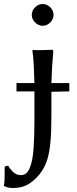

<svg xmlns="http://www.w3.org/2000/svg" viewBox="-63 -707 385 956"><path d="M192.9 -250V-127.4Q192.9 -47.9 188 2.4Q183.1 52.7 173.1 85.2Q163.1 117.7 146.5 143.1Q124 178.2 88.4 203.6Q52.7 229 2.9 229Q-27.3 229 -42.5 219.2L-43.5 216.3Q-40.5 204.6 -40 173.8Q-39.6 143.1 -39.6 122.1L-22.5 117.7Q-14.2 133.3 2 149.2Q18.1 165 41.5 165Q70.8 165 85.4 128.7Q100.1 92.3 104.2 31.5Q108.4 -29.3 108.4 -102.1V-249Q108.4 -250 108.4 -250.5Q108.4 -251 108.4 -252H19V-293.5H108.4Q106.9 -341.3 105 -384.3Q103 -427.2 98.1 -455.1L101.1 -458Q117.7 -457 146.2 -457.5Q174.8 -458 192.9 -459Q199.2 -459 200.7 -457.5Q202.1 -456.1 202.1 -448.2Q198.2 -405.8 196.3 -372.8Q194.3 -339.8 192.9 -293.5H282.2V-252ZM95.2 -632.8Q95.2 -654.3 111.8 -670.7Q128.4 -687 149.4 -687Q170.9 -687 187.3 -670.7Q203.6 -654.3 203.6 -632.8Q203.6 -611.8 187.3 -595.2Q170.9 -578.6 149.4 -578.6Q128.4 -578.6 111.8 -595.2Q95.2 -611.8 95.2 -632.8Z"/></svg>

Font: Kurinto Seri
Style: Regular
Weight: 400
Designer: Kurinto was developed by Clint Goss from a range of fonts that are compatible with the SIL Open Font License Version 1.1
Foundry: Clinton F. Goss
Version: Version 2.196; July 25, 2020